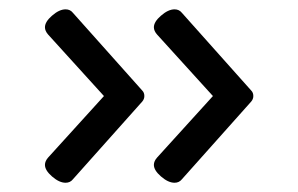

<svg xmlns="http://www.w3.org/2000/svg" viewBox="-20 -482 640 413"><path d="M121.1 -461.9Q130.9 -461.9 136.7 -454.6L286.1 -287.1Q290.5 -282.7 290.5 -275.4Q290.5 -269 286.1 -263.7L136.7 -96.2Q130.9 -88.9 121.1 -88.9Q107.4 -88.9 91.8 -102.5Q76.7 -115.7 76.7 -127.4Q76.7 -135.3 83.5 -143.1L203.6 -275.4L83.5 -407.7Q76.7 -415.5 76.7 -423.3Q76.7 -435.1 91.8 -448.2Q107.4 -461.9 121.1 -461.9ZM355.5 -461.9Q365.2 -461.9 371.1 -454.6L520.5 -287.1Q524.9 -282.7 524.9 -275.4Q524.9 -269 520.5 -263.7L371.1 -96.2Q365.2 -88.9 355.5 -88.9Q341.8 -88.9 326.2 -102.5Q311 -115.7 311 -127.4Q311 -135.3 317.9 -143.1L438 -275.4L317.9 -407.7Q311 -415.5 311 -423.3Q311 -435.1 326.2 -448.2Q341.8 -461.9 355.5 -461.9Z"/></svg>

Font: Courier Prime Sans
Style: Regular
Weight: 400
Designer: Alan Dague-Greene
Foundry: Quote-Unquote Apps
Version: Version 3.020